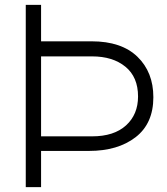

<svg xmlns="http://www.w3.org/2000/svg" viewBox="-20 -770 686 790"><path d="M86 0V-750H149V-600H357Q480 -600 545.5 -536.5Q611 -473 611 -370Q611 -262 538 -205.5Q465 -149 346 -149H149V0ZM149 -209H359Q449 -209 498.5 -254Q548 -299 548 -373Q548 -453 496 -495.5Q444 -538 359 -538H149Z"/></svg>

Font: BDO Grotesk Light
Style: Regular
Weight: 300
Designer: Deni Anggara
Foundry: Lokal Container
Version: Version 2.000